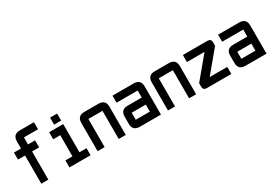

<svg xmlns="http://www.w3.org/2000/svg" viewBox="24 -1496 3272 2307"><g transform="rotate(-30 1660.0 -342.0)"><path d="M439.5 -683.6V-585.9H244.1V-488.3H341.8V-390.6H244.1V0H146.5V-390.6H48.8V-488.3H146.5V-585.9Q146.5 -683.6 244.1 -683.6Z M634.8 -537.1V-634.8H732.4V-537.1ZM537.1 0V-97.7H634.8V-390.6H537.1V-488.3H732.4V-97.7H830.1V0Z M1220.7 -390.6H1025.4V0H927.7V-390.6Q927.7 -488.3 1025.4 -488.3H1220.7Q1318.4 -488.3 1318.4 -390.6V0H1220.7Z M1806.6 0H1513.7Q1416 0 1416 -97.7V-195.3Q1416 -293 1513.7 -293H1709V-390.6H1416V-488.3H1709Q1806.6 -488.3 1806.6 -390.6ZM1513.7 -97.7H1709V-195.3H1513.7Z M2197.3 -390.6H2002V0H1904.3V-390.6Q1904.3 -488.3 2002 -488.3H2197.3Q2294.9 -488.3 2294.9 -390.6V0H2197.3Z M2392.6 -488.3H2734.4Q2783.2 -488.3 2783.2 -439.5V-390.6L2539.1 -97.7H2783.2V0H2441.4Q2392.6 0 2392.6 -48.8V-97.7L2636.7 -390.6H2392.6Z M3271.5 0H2978.5Q2880.9 0 2880.9 -97.7V-195.3Q2880.9 -293 2978.5 -293H3173.8V-390.6H2880.9V-488.3H3173.8Q3271.5 -488.3 3271.5 -390.6ZM2978.5 -97.7H3173.8V-195.3H2978.5Z"/></g></svg>

Font: BabelStone Runic Elder Futhark
Style: Regular
Weight: 400
Designer: Andrew West
Foundry: BabelStone
Version: Version 3.005 March 14, 2022